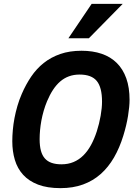

<svg xmlns="http://www.w3.org/2000/svg" viewBox="-20 -950 693 984"><path d="M290 14.2Q222.2 14.2 175 -3.9Q127.9 -22 98.6 -54.2Q69.3 -86.4 56.2 -130.4Q43 -174.3 43 -226.1Q43 -253.4 45.7 -283.4Q48.3 -313.5 54.2 -344.5Q60.1 -375.5 69.3 -407.2Q78.6 -439 91.8 -469.2Q112.3 -516.6 139.6 -557.1Q167 -597.7 204.1 -627.2Q241.2 -656.7 289.1 -673.3Q336.9 -689.9 397.9 -689.9Q455.6 -689.9 501.2 -674.3Q546.9 -658.7 578.6 -627.2Q610.4 -595.7 627.2 -548.6Q644 -501.5 644 -438Q644 -404.8 636.2 -356.2Q628.4 -307.6 611.8 -253.9Q592.8 -192.4 564.2 -142.8Q535.6 -93.3 496.3 -58.3Q457 -23.4 405.8 -4.6Q354.5 14.2 290 14.2ZM183.1 -236.8Q183.1 -202.1 189.7 -177.7Q196.3 -153.3 210 -137.9Q223.6 -122.6 244.9 -115.2Q266.1 -107.9 294.9 -107.9Q329.1 -107.9 356.9 -119.6Q384.8 -131.3 407 -153.3Q429.2 -175.3 446.3 -206.5Q463.4 -237.8 476.1 -276.9Q488.8 -316.4 495.8 -356.7Q502.9 -397 502.9 -429.2Q502.9 -502.4 475.8 -535.2Q448.7 -567.9 388.2 -567.9Q357.9 -567.9 333.3 -558.8Q308.6 -549.8 288.3 -532.2Q268.1 -514.6 251.5 -489.3Q234.9 -463.9 221.2 -431.2Q211.4 -407.7 204.1 -382.6Q196.8 -357.4 192.1 -332.3Q187.5 -307.1 185.3 -283Q183.1 -258.8 183.1 -236.8ZM435.5 -753.9H330.6L449.7 -930.2H608.9Z"/></svg>

Font: Lorenzo Sans
Style: Bold Italic
Weight: 700
Italic angle: -12°
Foundry: Intel Corporation
Version: Version 1.00; ttfautohint (v1.5)